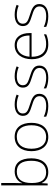

<svg xmlns="http://www.w3.org/2000/svg" viewBox="1146 -1946 810 3142"><g transform="rotate(-90 1551.0 -375.0)"><path d="M127 -535V-760H88V0H119L125 -97H128C154 -35 211 10 304 10C459 10 531 -108 531 -266C531 -446 455 -540 317 -540C219 -540 150 -488 127 -418H124C125 -449 127 -501 127 -535ZM314 -505C432 -505 491 -425 491 -267C491 -112 426 -25 301 -25C181 -25 127 -106 127 -256V-265C127 -417 185 -505 314 -505Z M1112 -265C1112 -423 1041 -540 884 -540C736 -540 648 -435 648 -265C648 -104 729 10 879 10C1035 10 1112 -105 1112 -265ZM688 -265C688 -415 757 -505 884 -505C1019 -505 1072 -401 1072 -265C1072 -124 1013 -25 879 -25C750 -25 688 -122 688 -265Z M1587 -137C1587 -235 1503 -260 1412 -290C1327 -319 1265 -333 1265 -407C1265 -472 1320 -505 1411 -505C1463 -505 1521 -492 1559 -474L1574 -508C1530 -526 1475 -540 1412 -540C1298 -540 1226 -490 1226 -406C1226 -310 1298 -289 1394 -258C1485 -230 1548 -206 1548 -135C1548 -67 1500 -24 1386 -24C1324 -24 1263 -39 1213 -64V-24C1251 -6 1312 10 1385 10C1517 10 1587 -45 1587 -137Z M2049 -137C2049 -235 1965 -260 1874 -290C1789 -319 1727 -333 1727 -407C1727 -472 1782 -505 1873 -505C1925 -505 1983 -492 2021 -474L2036 -508C1992 -526 1937 -540 1874 -540C1760 -540 1688 -490 1688 -406C1688 -310 1760 -289 1856 -258C1947 -230 2010 -206 2010 -135C2010 -67 1962 -24 1848 -24C1786 -24 1725 -39 1675 -64V-24C1713 -6 1774 10 1847 10C1979 10 2049 -45 2049 -137Z M2383 -540C2231 -540 2153 -415 2153 -260C2153 -100 2231 10 2394 10C2460 10 2508 0 2560 -23V-61C2499 -33 2460 -25 2395 -25C2264 -25 2192 -110 2193 -263H2581V-294C2581 -434 2518 -540 2383 -540ZM2383 -505C2490 -505 2541 -421 2541 -297H2194C2206 -432 2277 -505 2383 -505Z M3056 -137C3056 -235 2972 -260 2881 -290C2796 -319 2734 -333 2734 -407C2734 -472 2789 -505 2880 -505C2932 -505 2990 -492 3028 -474L3043 -508C2999 -526 2944 -540 2881 -540C2767 -540 2695 -490 2695 -406C2695 -310 2767 -289 2863 -258C2954 -230 3017 -206 3017 -135C3017 -67 2969 -24 2855 -24C2793 -24 2732 -39 2682 -64V-24C2720 -6 2781 10 2854 10C2986 10 3056 -45 3056 -137Z"/></g></svg>

Font: Noto Sans Ethiopic ExtraLight
Style: Regular
Weight: 200
Designer: Monotype Design Team
Foundry: Monotype Imaging Inc.
Version: Version 2.102